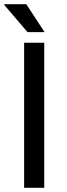

<svg xmlns="http://www.w3.org/2000/svg" viewBox="-28 -888 315 908"><path d="M86.1 0V-686H181.2V0ZM182.9 -736H102.2L-8.1 -865L-7.1 -868H96.4Z"/></svg>

Font: Archivo Variable SemiBold
Style: Regular
Weight: 600
Designer: Hector Gatti
Foundry: Omnibus-Type
Version: Version 2.001